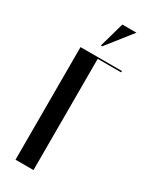

<svg xmlns="http://www.w3.org/2000/svg" viewBox="-174 -690 577 731"><g transform="rotate(30 114.0 -324.5)"><path d="M37 -495H219V-489H116V0H37ZM101 -539 132 -649H194L107 -539Z"/></g></svg>

Font: Moniqa SemBd Narrow Display
Style: Regular
Weight: 600
Width: 4
Designer: Rajesh Rajput
Foundry: Rajesh Rajput
Version: Version 1.000